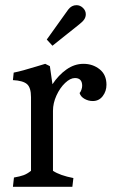

<svg xmlns="http://www.w3.org/2000/svg" viewBox="-20 -723 436 743"><path d="M100 -62V-347Q100 -384 84.5 -397.5Q69 -411 30 -413L33 -442Q64 -448 122 -466L155 -476L173 -467L183 -397Q206 -432 237 -454Q268 -476 303 -476Q339 -476 365.5 -455Q392 -434 392 -395Q392 -370 377.5 -351Q363 -332 339 -332Q322 -332 307 -340.5Q292 -349 288 -363Q292 -367 295 -375.5Q298 -384 298 -391Q298 -421 270 -421Q252 -421 232 -402Q212 -383 198.5 -353.5Q185 -324 185 -294V-62Q212 -44 264 -34L260 0H30L34 -36Q57 -40 71 -45Q85 -50 100 -62ZM244 -686Q257 -703 276 -703Q290 -703 301 -692.5Q312 -682 312 -668Q312 -657 306 -648Q300 -639 287 -629L183 -546L161 -570Z"/></svg>

Font: Caladea
Style: Regular
Weight: 400
Designer: Carolina Giovagnoli and Andres Torresi
Foundry: Carolina Giovagnoli & Andres Torresi
Version: Version 1.001